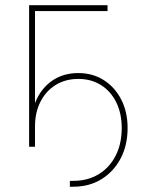

<svg xmlns="http://www.w3.org/2000/svg" viewBox="-20 -561 566 734"><path d="M247.1 152.8V130.4H260.7Q315.4 130.4 357.2 105Q398.9 79.6 422.1 34.2Q445.3 -11.2 445.3 -71.3Q445.3 -127.9 424.3 -170.2Q403.3 -212.4 366 -235.8Q328.6 -259.3 279.3 -259.3Q230.5 -259.3 193.1 -236.3Q155.8 -213.4 134.8 -172.4Q113.8 -131.3 113.8 -77.1H98.6Q98.6 -136.7 120.8 -182.9Q143.1 -229 183.8 -255.4Q224.6 -281.7 279.3 -281.7Q334.5 -281.7 377 -254.6Q419.4 -227.5 443.6 -180.2Q467.8 -132.8 467.8 -71.3Q467.8 -5.9 441.2 44.7Q414.6 95.2 367.9 124Q321.3 152.8 260.7 152.8ZM391.1 -541V-518.6H113.8V0H91.3V-541Z"/></svg>

Font: Inter 17pt Thin
Style: Regular
Weight: 250
Version: Version 4.001;git-66647c0bb